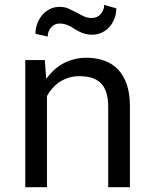

<svg xmlns="http://www.w3.org/2000/svg" viewBox="-20 -778 640 798"><path d="M85 0H175.3V-378.9Q184.6 -396 197 -410.2Q209.5 -424.3 224.1 -435.1Q242.2 -447.3 263.7 -454.3Q285.2 -461.4 310.1 -461.4Q338.9 -461.4 361.1 -454.6Q383.3 -447.8 398.9 -432.6Q414.1 -417.5 421.9 -393.1Q429.7 -368.7 429.7 -333.5V0H520V-335.4Q520 -388.2 507.1 -426.5Q494.1 -464.8 470.2 -489.7Q446.3 -514.6 412.4 -526.4Q378.4 -538.1 336.9 -538.1Q306.2 -537.6 278.6 -529.1Q251 -520.5 227.5 -504.9Q211.9 -494.6 198 -480.7Q184.1 -466.8 172.4 -450.2L166 -528.3H85ZM463.4 -743.2 413.1 -757.8Q413.1 -746.6 408.9 -736.6Q404.8 -726.6 398.4 -719.2Q391.6 -711.9 382.3 -707.5Q373 -703.1 362.8 -703.1Q343.8 -703.1 327.9 -710.4Q312 -717.8 296.9 -726.6Q281.2 -734.9 264.9 -742.2Q248.5 -749.5 228 -749.5Q205.6 -749.5 187.3 -740.2Q168.9 -731 155.8 -715.8Q142.6 -700.2 135 -679.9Q127.4 -659.7 127.4 -637.7L178.2 -626Q178.7 -648.4 192.6 -664.3Q206.5 -680.2 228 -680.2Q241.2 -680.2 252 -676.8Q262.7 -673.3 272.5 -668.5Q281.7 -663.1 291 -657Q300.3 -650.9 311 -646Q321.3 -640.6 334 -637.2Q346.7 -633.8 362.8 -633.8Q384.8 -633.8 403.3 -642.6Q421.9 -651.4 435.1 -666.5Q448.2 -681.2 455.8 -701.2Q463.4 -721.2 463.4 -743.2Z"/></svg>

Font: Roboto Mono
Style: Regular
Weight: 400
Monospace: yes
Designer: Google
Version: Version 3.000